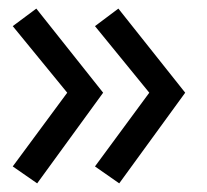

<svg xmlns="http://www.w3.org/2000/svg" viewBox="-20 -502 483 449"><path d="M9.8 -112.8 137.2 -285.2 9.8 -440.9 64.9 -481.9 221.2 -285.2 66.9 -73.2ZM202.1 -112.8 329.1 -285.2 202.1 -440.9 256.8 -481.9 413.1 -285.2 258.8 -73.2Z"/></svg>

Font: Kelly Slab
Style: Regular
Weight: 400
Designer: Denis Masharov
Foundry: Denis Masharov
Version: Version 1.001